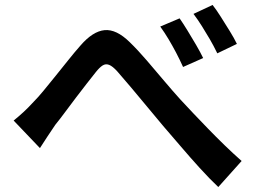

<svg xmlns="http://www.w3.org/2000/svg" viewBox="-20 -759 1040 774"><path d="M35 -273Q56 -290 75 -307.5Q94 -325 115 -348Q134 -367 156.5 -394.5Q179 -422 204.5 -453.5Q230 -485 255.5 -517Q281 -549 304 -575Q354 -633 401.5 -637.5Q449 -642 503 -589Q536 -557 572 -515Q608 -473 643 -431.5Q678 -390 708 -357Q732 -331 760 -301.5Q788 -272 819.5 -239.5Q851 -207 885 -174Q919 -141 954 -110L860 -5Q824 -39 785 -82Q746 -125 708.5 -169Q671 -213 638 -251Q607 -288 573 -329Q539 -370 507.5 -407.5Q476 -445 453 -471Q434 -492 420 -497.5Q406 -503 393.5 -495Q381 -487 366 -468Q350 -448 329 -421Q308 -394 285.5 -364.5Q263 -335 242 -306.5Q221 -278 203 -256Q187 -233 170.5 -207.5Q154 -182 141 -162ZM704 -685Q718 -665 735.5 -636.5Q753 -608 770.5 -578Q788 -548 799 -525L718 -489Q704 -520 689.5 -547.5Q675 -575 659.5 -601Q644 -627 626 -652ZM837 -739Q852 -720 870 -691.5Q888 -663 906 -634Q924 -605 935 -582L856 -544Q841 -575 825.5 -601.5Q810 -628 794 -653.5Q778 -679 760 -703Z"/></svg>

Font: Noto Sans SC Thin SemiBold
Style: Regular
Weight: 600
Version: Version 2.004-H2;hotconv 1.0.118;makeotfexe 2.5.65603